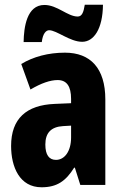

<svg xmlns="http://www.w3.org/2000/svg" viewBox="-20 -783 518 813"><path d="M80 -605H157C161 -641 175 -655 188 -655C220 -655 276 -606 328 -606C377 -606 415 -660 416 -763H339C334 -731 327 -713 309 -713C266 -713 223 -762 168 -762C93 -762 81 -667 80 -605ZM255 -560C185 -560 121 -543 70 -512L109 -404C155 -431 193 -444 224 -444C263 -444 281 -417 281 -364V-346L211 -343C92 -338 27 -281 27 -165C27 -76 63 10 156 10C222 10 259 -17 294 -73H297L320 0H426V-362C426 -494 363 -560 255 -560ZM247 -249 281 -251V-201C281 -143 254 -106 217 -106C188 -106 172 -127 172 -171C172 -221 197 -246 247 -249Z"/></svg>

Font: Noto Sans Myanmar ExtraCondensed ExtraBold
Style: Regular
Weight: 800
Width: 2
Designer: Monotype Design Team
Foundry: Monotype Imaging Inc.
Version: Version 2.107